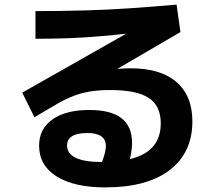

<svg xmlns="http://www.w3.org/2000/svg" viewBox="-20 -792 920 824"><path d="M147.8 -166.7Q147.8 -238.9 205 -279.4Q262.2 -320 363.3 -320Q455.6 -320 501.1 -285Q546.7 -250 546.7 -178.9Q546.7 -154.4 541.1 -125.6Q535.6 -96.7 523.3 -68.9L412.2 -82.2Q423.3 -110 428.9 -130.6Q434.4 -151.1 434.4 -165.6Q434.4 -221.1 354.4 -221.1Q312.2 -221.1 290 -207.8Q267.8 -194.4 267.8 -167.8Q267.8 -132.2 305.6 -114.4Q343.3 -96.7 415.6 -96.7Q545.6 -96.7 607.8 -137.8Q670 -178.9 670 -262.2Q670 -337.8 618.3 -371.7Q566.7 -405.6 453.3 -405.6Q407.8 -405.6 370.6 -400Q333.3 -394.4 299.4 -381.7Q265.6 -368.9 227.8 -347.8L127.8 -288.9L75.6 -394.4L555.6 -666.7V-651.1Q486.7 -643.3 418.9 -637.2Q351.1 -631.1 280.6 -628.3Q210 -625.6 132.2 -625.6V-744.4Q243.3 -744.4 343.9 -747.2Q444.4 -750 540.6 -756.7Q636.7 -763.3 737.8 -772.2L754.4 -654.4L295.6 -386.7L228.9 -450Q261.1 -460 300.6 -468.9Q340 -477.8 383.3 -484.4Q426.7 -491.1 467.8 -495Q508.9 -498.9 541.1 -498.9Q668.9 -498.9 737.2 -440Q805.6 -381.1 805.6 -271.1Q805.6 -136.7 708.3 -62.2Q611.1 12.2 432.2 12.2Q297.8 12.2 222.8 -35Q147.8 -82.2 147.8 -166.7Z"/></svg>

Font: Paperlogy 7 Bold
Style: Regular
Weight: 700
Designer: redesigned by Lee Juim, glyphs from Gmarket Sans & Montserrat
Foundry: PT&
Version: Version 1.001